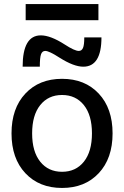

<svg xmlns="http://www.w3.org/2000/svg" viewBox="-20 -920 614 950"><path d="M107 -820V-900H467V-820ZM300 -700Q349 -668 370 -668Q384 -668 390.5 -682.5Q397 -697 397 -735H482Q482 -590 392 -590Q345 -590 274 -635Q223 -668 204 -668Q189 -668 183 -651.5Q177 -635 177 -590H92Q92 -745 182 -745Q230 -745 300 -700ZM105.5 -457Q174 -530 287 -530Q400 -530 468.5 -457Q537 -384 537 -260Q537 -136 468.5 -63Q400 10 287 10Q174 10 105.5 -63Q37 -136 37 -260Q37 -384 105.5 -457ZM179 -120Q219 -70 287 -70Q355 -70 395 -120Q435 -170 435 -260Q435 -350 395 -400Q355 -450 287 -450Q219 -450 179 -400Q139 -350 139 -260Q139 -170 179 -120Z"/></svg>

Font: Mplus 1p Medium
Style: Regular
Weight: 500
Version: Version 1.061